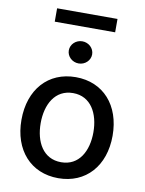

<svg xmlns="http://www.w3.org/2000/svg" viewBox="-98 -975 799 1055"><g transform="rotate(10 301.0 -448.0)"><path d="M301.1 11C454.9 11 555.4 -101.6 555.4 -270.2C555.4 -440 454.9 -552.6 301.1 -552.6C147.4 -552.6 46.9 -440 46.9 -270.2C46.9 -101.6 147.4 11 301.1 11ZM133.5 -832.7H470.5V-907.3H133.5ZM154.1 -270.6C154.1 -375 201 -463.8 301.5 -463.8C401.3 -463.8 448.2 -375 448.2 -270.6C448.2 -165.8 401.3 -78.1 301.5 -78.1C201 -78.1 154.1 -165.8 154.1 -270.6ZM236.9 -691.1C236.9 -657 266.3 -629.3 302.2 -629.3C337.7 -629.3 367.2 -657 367.2 -691.1C367.2 -725.1 337.7 -752.8 302.2 -752.8C266.3 -752.8 236.9 -725.1 236.9 -691.1Z"/></g></svg>

Font: Margiela Sans Medium
Style: Regular
Weight: 500
Designer: Stefan Endress, Andreas Faust
Version: Version 1.100;FEAKit 1.0